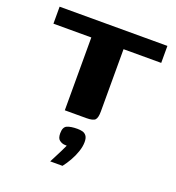

<svg xmlns="http://www.w3.org/2000/svg" viewBox="-130 -565 848 924"><g transform="rotate(20 294.0 -102.5)"><path d="M18 -460H570V-373H377V-54Q377 -22 367 -11Q357 0 322 0H212V-373H18ZM230 255Q241 234 248.5 219Q256 204 263.5 189.5Q271 175 279 157Q276 157 272 156.5Q268 156 264 156Q251 154 240 145Q229 136 229 111Q229 79 248 71Q267 63 300 63Q314 63 326 66Q338 69 346 79.5Q354 90 354 111Q354 134 345 160.5Q336 187 322 211.5Q308 236 293 255Z"/></g></svg>

Font: Genos Thin
Style: Bold
Weight: 700
Version: Version 1.010